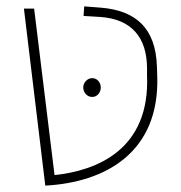

<svg xmlns="http://www.w3.org/2000/svg" viewBox="-20 -572 568 602"><path d="M122 10C308 0 482 -92 473 -336L472 -364C468 -483 407 -539 296 -548L244 -552L242 -522L292 -519C393 -513 441 -454 441 -357V-336C451 -103 284 -37 151 -23L87 -545H55L122 10ZM269 -327C253 -327 241 -312 241 -298C241 -282 253 -268 269 -268C285 -268 296 -282 296 -298C296 -313 285 -327 269 -327Z"/></svg>

Font: Assistant ExtraLight
Style: Regular
Weight: 275
Designer: Hebrew By Ben Nathan, Latin by Paul Hunt
Version: Version 2.001;PS 002.001;hotconv 1.0.88;makeotf.lib2.5.64775